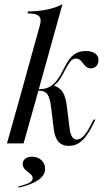

<svg xmlns="http://www.w3.org/2000/svg" viewBox="-20 -661 488 885"><path d="M296.8 11.3Q266.1 11.3 249.2 -8.1Q232.3 -27.4 227.4 -68.5L216.1 -162.9Q210.5 -209.7 198.8 -226.2Q187.1 -242.7 162.1 -242.7H133.9L135.5 -250H161.3Q192.7 -250 212.5 -262.9Q232.3 -275.8 246 -295.6Q259.7 -315.3 270.6 -337.9Q281.5 -360.5 294.4 -380.6Q307.3 -400.8 326.6 -413.3Q346 -425.8 375.8 -425.8Q403.2 -425.8 418.5 -414.5Q433.9 -403.2 433.9 -383.9Q433.9 -366.9 424.2 -356.5Q414.5 -346 399.2 -346Q386.3 -346 377.8 -352.8Q369.4 -359.7 362.9 -369Q356.5 -378.2 348.4 -384.7Q340.3 -391.1 329.8 -391.1Q314.5 -391.1 303.6 -377Q292.7 -362.9 282.3 -342.3Q271.8 -321.8 258.9 -300.4Q246 -279 226.6 -265.3V-267.7Q256.5 -257.3 269.8 -235.5Q283.1 -213.7 288.7 -167.7L300.8 -68.5Q304 -43.5 312.1 -30.6Q320.2 -17.7 333.9 -17.7Q349.2 -17.7 364.5 -33.1Q379.8 -48.4 396 -80.6L411.3 -109.7H420.2L400.8 -71.8Q392.7 -56.5 379.4 -37.1Q366.1 -17.7 346 -3.2Q325.8 11.3 296.8 11.3ZM70.2 -206.5 162.9 -541.1Q169.4 -562.1 166.1 -575Q162.9 -587.9 148.4 -593.5Q133.9 -599.2 106.5 -599.2L108.9 -608.1Q157.3 -608.9 196.4 -616.9Q235.5 -625 267.7 -641.1L146.8 -206.5ZM12.1 0 70.2 -206.5H146.8L88.7 0ZM66.1 204 64.5 198.4Q105.6 187.9 118.1 179.8Q130.6 171.8 130.6 160.5Q130.6 149.2 119.4 140.3Q108.1 131.5 96.4 121Q84.7 110.5 84.7 94.4Q84.7 79.8 96.4 70.6Q108.1 61.3 127.4 61.3Q154 61.3 171 77.4Q187.9 93.5 187.9 117.7Q187.9 146.8 156.9 168.5Q125.8 190.3 66.1 204Z"/></svg>

Font: Playfair 144pt SemiCondensed
Style: Italic
Weight: 400
Width: 4
Italic angle: -15.6°
Designer: Claus Eggers Sørensen
Foundry: Claus Eggers Sørensen
Version: Version 2.203